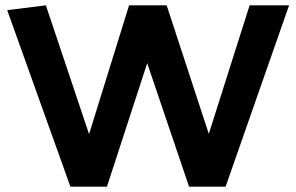

<svg xmlns="http://www.w3.org/2000/svg" viewBox="-20 -700 1111 720"><path d="M689 0 532 -463 381 0H244L7 -662L152 -680L314 -197L464 -680H605L763 -198L916 -680H1064L826 0Z"/></svg>

Font: Palanquin Dark Medium
Style: Regular
Weight: 500
Designer: Pria Ravichandran
Version: Version 1.001